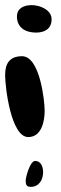

<svg xmlns="http://www.w3.org/2000/svg" viewBox="-47 -787 236 748"><path d="M19 -722C19 -680 52 -660 93 -660C129 -660 154 -676 154 -712C154 -749 108 -767 77 -767C47 -767 19 -756 19 -722ZM-27 -495C-27 -446 -4 -253 63 -253C114 -253 127 -313 127 -355C127 -396 108 -568 39 -568C-9 -568 -27 -540 -27 -495ZM53 -84C53 -68 56 -59 73 -59C105 -59 121 -87 121 -116C121 -134 114 -160 90 -160C69 -160 53 -94 53 -84Z"/></svg>

Font: Charger
Style: Overspray
Weight: 400
Designer: Jasper
Foundry: Cannot Into Space Fonts
Version: Version 0.980